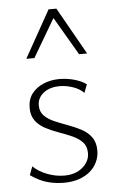

<svg xmlns="http://www.w3.org/2000/svg" viewBox="-52 -740 475 783"><g transform="rotate(-5 185.5 -349.0)"><path d="M179 6Q151 6 125 0.5Q99 -5 78 -15.5Q57 -26 42 -37L55 -72Q77 -50 112 -36.5Q147 -23 182 -23Q228 -23 257 -47.5Q286 -72 286 -106Q286 -134 270 -151Q254 -168 229 -179Q204 -190 176 -200Q148 -210 122.5 -223Q97 -236 81 -257Q65 -278 65 -310Q65 -345 83 -368.5Q101 -392 131 -404.5Q161 -417 196 -417Q226 -417 255.5 -409Q285 -401 306 -386L293 -352Q275 -370 247.5 -379Q220 -388 195 -388Q154 -388 128.5 -368Q103 -348 103 -317Q103 -291 119.5 -274.5Q136 -258 161 -247.5Q186 -237 214.5 -226.5Q243 -216 268 -203Q293 -190 309 -168.5Q325 -147 325 -113Q325 -88 314.5 -66Q304 -44 285 -28Q266 -12 239 -3Q212 6 179 6ZM285 -511 186 -680 177 -704H209L318 -511ZM69 -511 177 -704H209L202 -681L102 -511Z"/></g></svg>

Font: Ysabeau Infant ExtraLight
Style: Regular
Weight: 250
Designer: Christian Thalmann (Catharsis Fonts)
Version: Version 2.001;gftools[0.9.30]; featfreeze: ss01,ss02,lnum